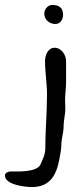

<svg xmlns="http://www.w3.org/2000/svg" viewBox="-121 -655 307 776"><path d="M58 -600C58 -575 79 -558 103 -558C123 -558 134 -577 134 -595C134 -624 117 -635 90 -635C72 -635 58 -617 58 -600ZM-101 54C-101 92 -20 101 8 101C81 101 107 53 119 -12C122 -31 127 -50 127 -70C127 -95 136 -118 136 -143C136 -162 140 -180 142 -198C144 -216 142 -234 142 -252C142 -275 146 -299 146 -322V-408C146 -433 127 -462 100 -462C72 -462 61 -431 61 -408C61 -363 69 -318 69 -273C69 -199 62 -125 62 -51C62 -39 57 -24 52 -12L43 9C29 42 -48 38 -78 38C-87 38 -101 43 -101 54Z"/></svg>

Font: ChillLongCangKaiShu Medium
Style: Regular
Weight: 500
Version: Version 3.500;Glyphs 3.1.1 (3135)